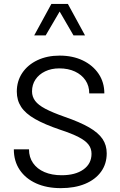

<svg xmlns="http://www.w3.org/2000/svg" viewBox="-20 -969 623 994"><path d="M51.6 -195.9Q51.6 -134.9 81.9 -89.7Q112.3 -44.5 167.1 -19.7Q221.9 5 294.8 5Q366.9 5 420.3 -17.1Q473.7 -39.3 503.1 -79.9Q532.5 -120.4 532.5 -175.3Q532.5 -217.3 510.9 -249.5Q489.3 -281.6 441.5 -309.3Q393.7 -336.9 314.2 -364.4Q252.1 -386.2 215.2 -405.6Q178.2 -425 162 -446.8Q145.8 -468.6 145.8 -495.9Q145.8 -530.9 163.8 -557.6Q181.8 -584.3 213.8 -599.6Q245.8 -615 286.9 -615Q333.1 -615 368 -598.7Q402.8 -582.4 422.5 -553.4Q442.1 -524.3 442.1 -485.4H520.2Q520.2 -542.9 490.4 -587.1Q460.6 -631.2 408.5 -656.2Q356.4 -681.1 288.7 -681.1Q223.9 -681.1 173.9 -657.4Q123.8 -633.7 95.4 -591.6Q67 -549.4 67 -494.7Q67 -450 89.4 -415.7Q111.8 -381.3 161.3 -353Q210.7 -324.7 292 -297.2Q352 -277.5 387.4 -259.1Q422.8 -240.8 438.3 -220.3Q453.8 -199.9 453.8 -172.9Q453.8 -121.5 411.9 -91.6Q370.1 -61.8 299.2 -61.8Q248.4 -61.8 210.3 -78.1Q172.2 -94.4 151.2 -124.7Q130.1 -154.9 130.1 -195.9ZM420.1 -785.9 331.4 -948.7H246L157.2 -785.9H216.6L288.8 -909.2L360.4 -785.9Z"/></svg>

Font: Estedad VF
Style: Regular
Weight: 100
Designer: Amin Abedi
Version: Version 7.3